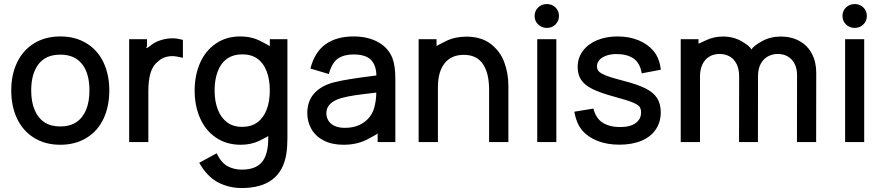

<svg xmlns="http://www.w3.org/2000/svg" viewBox="-20 -695 4386 958"><path d="M280.8 27.3Q205.1 27.3 149.4 -7.6Q93.8 -42.5 64.9 -103.8Q36.1 -165 36.1 -243.7Q36.1 -322.3 65.4 -383.5Q94.7 -444.8 150.4 -479Q206.1 -513.2 280.8 -513.2Q356.4 -513.2 412.4 -478.5Q468.3 -443.8 496.8 -382.8Q525.4 -321.8 525.4 -243.7Q525.4 -164.1 496.6 -102.8Q467.8 -41.5 411.9 -7.1Q356 27.3 280.8 27.3ZM280.8 -64Q328.6 -64 360.8 -85.4Q393.1 -106.9 409.7 -147.2Q426.3 -187.5 426.3 -243.7Q426.3 -329.1 389.2 -375.7Q352.1 -422.4 280.8 -422.4Q209 -422.4 172.4 -375Q135.7 -327.6 135.7 -243.7Q135.7 -187 152.8 -146.5Q169.9 -106 201.7 -85Q233.4 -64 280.8 -64Z M720.2 13.7H624.5V-499.5H713.4V-464.8Q702.6 -445.8 727.1 -464.4Q749 -483.9 779.8 -493.9Q810.5 -503.9 841.8 -503.9Q862.8 -503.9 892.6 -496.1V-406.7Q856.9 -415 840.8 -415Q799.8 -415 772 -391.6Q741.7 -368.2 731 -330.6Q720.2 -293 720.2 -242.7Z M1186 243.2Q1121.6 243.2 1067.4 214.6Q1013.2 186 974.1 117.2L1061 69.8Q1084 117.7 1116 134.5Q1147.9 151.4 1186 151.4Q1255.9 151.4 1287.1 113.5Q1318.4 75.7 1318.4 -4.9V-16.6Q1315.4 -12.7 1274.2 7.3Q1232.9 27.3 1181.2 27.3Q1109.9 27.3 1057.4 -8.5Q1004.9 -44.4 978 -106Q951.2 -167.5 951.2 -243.7Q951.2 -318.8 978 -380.4Q1004.9 -441.9 1056.9 -477.5Q1108.9 -513.2 1178.2 -513.2Q1234.9 -513.2 1279.1 -490.5Q1323.2 -467.8 1326.2 -463.9V-499.5H1414.1V-6.8Q1414.1 38.6 1408.7 72.8Q1380.9 243.2 1186 243.2ZM1188 -62Q1233.4 -62 1263.9 -84.2Q1294.4 -106.4 1310.3 -147.5Q1326.2 -188.5 1326.2 -243.7Q1326.2 -298.8 1310.3 -339.8Q1294.4 -380.9 1264.2 -402.3Q1233.9 -423.8 1189.5 -423.8Q1143.6 -423.8 1112.5 -401.6Q1081.5 -379.4 1066.2 -338.4Q1050.8 -297.4 1050.8 -243.7Q1050.8 -189.5 1066.9 -148.2Q1083 -106.9 1113.3 -84.5Q1143.6 -62 1188 -62Z M1693.8 27.3Q1636.7 27.3 1595.7 6.3Q1554.7 -14.6 1533.9 -51Q1513.2 -87.4 1513.2 -130.4Q1513.2 -191.9 1549.1 -230.5Q1585 -269 1648.4 -284.7Q1684.1 -293.5 1728.5 -300.5Q1772.9 -307.6 1830.6 -314.9L1857.9 -318.4Q1857.4 -368.7 1831.1 -396Q1804.7 -423.3 1743.2 -423.3Q1696.8 -423.3 1666.7 -403.1Q1636.7 -382.8 1620.6 -325.7L1528.8 -353Q1550.3 -436 1605 -474.6Q1659.7 -513.2 1744.1 -513.2Q1814.5 -513.2 1865 -485.8Q1915.5 -458.5 1937 -407.7Q1952.6 -369.6 1952.6 -301.8V13.7H1864.3V-29.8Q1860.8 -23.9 1810.3 1.7Q1759.8 27.3 1693.8 27.3ZM1701.2 -57.1Q1743.2 -57.1 1774.9 -72.3Q1806.6 -87.4 1825.9 -113.5Q1845.2 -139.6 1851.1 -173.8Q1857.4 -201.2 1857.4 -233.4Q1856.4 -233.4 1849.1 -231.9Q1787.6 -225.1 1750.2 -219.5Q1712.9 -213.9 1682.6 -205.6Q1608.4 -183.6 1608.4 -130.4Q1608.4 -111.3 1617.7 -94.7Q1627 -78.1 1647.7 -67.6Q1668.5 -57.1 1701.2 -57.1Z M2516.6 13.7H2420.4V-248Q2420.4 -330.1 2389.4 -375.7Q2358.4 -421.4 2294.4 -421.4Q2232.4 -421.4 2198.7 -379.6Q2165 -337.9 2165 -259.3V13.7H2068.8V-499.5H2158.2V-464.8Q2160.2 -467.8 2205.3 -490Q2250.5 -512.2 2306.6 -512.2Q2380.9 -512.2 2428.2 -476.1Q2475.6 -439.9 2496.1 -384.5Q2516.6 -329.1 2516.6 -267.1Z M2708.5 -555.7Q2682.6 -555.7 2665 -573Q2647.5 -590.3 2647.5 -615.2Q2647.5 -640.6 2665 -657.7Q2682.6 -674.8 2708.5 -674.8Q2734.4 -674.8 2751.7 -657.7Q2769 -640.6 2769 -615.2Q2769 -590.3 2751.7 -573Q2734.4 -555.7 2708.5 -555.7ZM2755.9 13.7H2660.6V-499.5H2755.9Z M3070.3 26.9Q3011.2 26.9 2963.9 9Q2916.5 -8.8 2886.5 -42.7Q2856.4 -76.7 2845.7 -137.7L2940.9 -153.3Q2953.1 -104 2987.8 -82.5Q3022.5 -61 3074.2 -61Q3124.5 -61 3151.6 -80.8Q3178.7 -100.6 3178.7 -133.8Q3178.7 -152.3 3170.7 -162.8Q3162.6 -173.3 3135.7 -184.3Q3108.9 -195.3 3045.4 -212.4Q2977.1 -231 2937.5 -250.2Q2897.9 -269.5 2880.1 -295.9Q2862.3 -322.3 2862.3 -360.8Q2862.3 -406.2 2888.2 -440.9Q2914.1 -475.6 2959.2 -494.4Q3004.4 -513.2 3061.5 -513.2Q3119.1 -513.2 3165.8 -494.1Q3212.4 -475.1 3241.5 -439.9Q3270.5 -404.8 3277.3 -347.2L3182.1 -329.1Q3173.3 -381.3 3140.9 -403.3Q3108.4 -425.3 3056.2 -425.3Q3026.4 -425.3 3004.2 -417Q2981.9 -408.7 2970.2 -395Q2958.5 -381.3 2958.5 -363.8Q2958.5 -348.6 2968 -338.6Q2977.5 -328.6 3005.1 -317.6Q3032.7 -306.6 3090.3 -292Q3160.6 -273.9 3200.7 -253.9Q3240.7 -233.9 3258.8 -205.3Q3276.9 -176.8 3276.9 -134.3Q3276.9 -85.4 3251.7 -48.6Q3226.6 -11.7 3179.9 7.6Q3133.3 26.9 3070.3 26.9Z M4052.2 13.7H3956.5L3957 -318.8Q3957 -353 3944.6 -377Q3932.1 -400.9 3910.6 -413.3Q3889.2 -425.8 3860.8 -425.8Q3835.4 -425.8 3813 -414.3Q3790.5 -402.8 3776.4 -377.9Q3762.2 -353 3762.2 -314L3761.7 13.7H3667.5L3668 -314.5Q3668 -350.1 3655.5 -375.2Q3643.1 -400.4 3621.1 -413.1Q3599.1 -425.8 3570.3 -425.8Q3541.5 -425.8 3519.3 -412.6Q3497.1 -399.4 3484.9 -374Q3472.7 -348.6 3472.7 -314V13.7H3376.5V-499.5H3465.3V-477.5Q3463.9 -475.6 3502.7 -494.1Q3541.5 -512.7 3587.4 -512.7Q3639.2 -512.7 3679.9 -489.3Q3720.7 -465.8 3729.5 -448.2Q3738.8 -465.3 3781.2 -489Q3823.7 -512.7 3876 -512.7Q3928.7 -512.7 3969.2 -490.2Q4009.8 -467.8 4031.2 -426.5Q4052.7 -385.3 4052.7 -332Z M4244.6 -555.7Q4218.8 -555.7 4201.2 -573Q4183.6 -590.3 4183.6 -615.2Q4183.6 -640.6 4201.2 -657.7Q4218.8 -674.8 4244.6 -674.8Q4270.5 -674.8 4287.8 -657.7Q4305.2 -640.6 4305.2 -615.2Q4305.2 -590.3 4287.8 -573Q4270.5 -555.7 4244.6 -555.7ZM4292 13.7H4196.8V-499.5H4292Z"/></svg>

Font: Potro Sans Bangla
Style: Bold
Weight: 700
Designer: Jayed Ahsan Saad
Foundry: Codepotro
Version: Potro Sans Bangla;Version 0.996;CodepotroFonts;